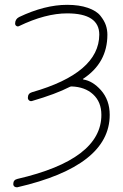

<svg xmlns="http://www.w3.org/2000/svg" viewBox="-20 -578 520 811"><path d="M263.7 -557.6Q314.5 -557.6 351.1 -544.9Q387.7 -532.2 404.3 -511.2Q420.9 -490.2 427.2 -471.2Q433.6 -452.1 433.6 -431.6Q433.6 -312.5 331.1 -245.1Q330.1 -245.1 330.1 -244.1Q330.1 -243.2 332 -242.2Q371.1 -236.3 406.2 -197.3Q443.4 -155.3 443.4 -92.8Q443.4 123 53.7 212.9Q51.8 212.9 49.8 212.9Q44.9 212.9 41 210Q36.1 206.1 36.1 199.2Q36.1 181.6 53.7 177.7Q408.2 95.7 408.2 -92.8Q408.2 -147.5 373 -179.7Q338.9 -210.9 282.2 -212.9Q278.3 -212.9 274.4 -210.9Q215.8 -180.7 115.2 -151.4Q108.4 -149.4 103 -153.8Q97.7 -158.2 97.7 -165Q97.7 -183.6 115.2 -188.5Q398.4 -269.5 399.4 -431.6Q399.4 -521.5 263.7 -521.5Q171.9 -521.5 60.5 -467.8Q54.7 -464.8 49.3 -468.3Q43.9 -471.7 43.9 -478.5Q43.9 -497.1 60.5 -505.9Q168.9 -557.6 263.7 -557.6Z"/></svg>

Font: Gen Jyuu Gothic ExtraLight
Style: Regular
Weight: 100
Designer: [Source Han Sans]
Ryoko NISHIZUKA  (kana & ideographs); Paul D. Hunt (Latin, Greek & Cyrillic); Wenlong ZHANG  (bopomofo
Version: Version 1.002.20150607